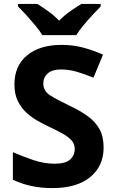

<svg xmlns="http://www.w3.org/2000/svg" viewBox="-20 -954 591 984"><path d="M511 -198Q511 -103 442.5 -46.5Q374 10 248 10Q135 10 46 -33V-174Q97 -152 151.5 -133.5Q206 -115 260 -115Q316 -115 339.5 -136.5Q363 -158 363 -191Q363 -218 344.5 -237Q326 -256 295 -272.5Q264 -289 224 -308Q199 -320 170 -336.5Q141 -353 114.5 -377.5Q88 -402 71 -437Q54 -472 54 -521Q54 -617 119 -670.5Q184 -724 296 -724Q352 -724 402.5 -711Q453 -698 508 -674L459 -556Q410 -576 371 -587Q332 -598 291 -598Q248 -598 225 -578Q202 -558 202 -526Q202 -488 236 -466Q270 -444 337 -412Q392 -386 430.5 -358Q469 -330 490 -292Q511 -254 511 -198ZM197 -774Q183 -797 160.5 -824Q138 -851 114.5 -877Q91 -903 72 -921V-934H171Q197 -918 227 -896.5Q257 -875 283 -848Q309 -875 340 -896.5Q371 -918 397 -934H496V-921Q478 -903 454 -877Q430 -851 407.5 -824Q385 -797 371 -774Z"/></svg>

Font: Noto Sans Vithkuqi
Style: Bold
Weight: 700
Version: Version 1.001; ttfautohint (v1.8.4.7-5d5b)